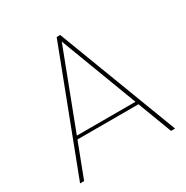

<svg xmlns="http://www.w3.org/2000/svg" viewBox="-158 -815 917 947"><g transform="rotate(-30 300.5 -341.5)"><path d="M291 -683H311L571 0H548L295 -668H308L53 0H30ZM117 -194 123 -212H477L484 -194Z"/></g></svg>

Font: Poppins Devanagari Thin
Style: Regular
Weight: 100
Designer: Ninad Kale (Devanagari), Jonny Pinhorn (Latin)
Foundry: Indian Type Foundry
Version: 4.005